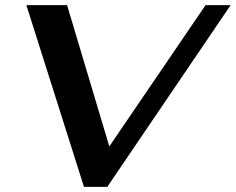

<svg xmlns="http://www.w3.org/2000/svg" viewBox="-20 -720 921 750"><path d="M83 -700H242L407 -148L783 -700H881L399 10H308Z"/></svg>

Font: Fahkwang SemiBold
Style: Italic
Weight: 600
Italic angle: -10°
Version: Version 1.000; ttfautohint (v1.6)